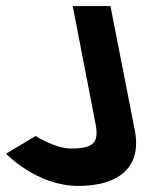

<svg xmlns="http://www.w3.org/2000/svg" viewBox="-25 -600 524 631"><path d="M-5 -95C-5 -95 95 11 232 11C363 11 442 -48 418 -172L338 -580H214L289 -193C301 -131 282 -112 209 -112C155 -112 92 -153 92 -153Z"/></svg>

Font: Charger EcoBlack
Style: OpObl
Weight: 1000
Designer: Jasper
Foundry: Cannot Into Space Fonts
Version: Version 1.1